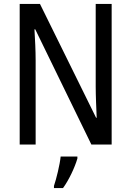

<svg xmlns="http://www.w3.org/2000/svg" viewBox="-20 -734 666 975"><path d="M547 0V-714H466V-294C466 -247 469 -187 471 -136H468L183 -714H80V0H161V-426C161 -477 158 -533 155 -585H159L444 0ZM373 71V61H288C284 102 266 175 254 210V221H300C330 180 360 116 373 71Z"/></svg>

Font: Noto Sans Myanmar UI Condensed
Style: Regular
Weight: 400
Width: 3
Designer: Monotype Design Team
Foundry: Monotype Imaging Inc.
Version: Version 2.103